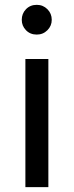

<svg xmlns="http://www.w3.org/2000/svg" viewBox="-20 -774 304 794"><path d="M180 0H85V-530H180ZM132 -631Q105 -631 87.5 -649Q70 -667 70 -692Q70 -718 87.5 -736Q105 -754 132 -754Q158 -754 176 -736Q194 -718 194 -692Q194 -667 176 -649Q158 -631 132 -631Z"/></svg>

Font: Be Vietnam Pro Variable Thin
Style: Regular
Weight: 100
Designer: Lam Bao, Tony Le, Vietanh Nguyen
Foundry: Yellow Type Foundry
Version: Version 1.002